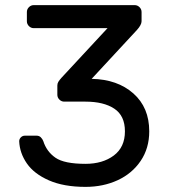

<svg xmlns="http://www.w3.org/2000/svg" viewBox="-20 -720 674 750"><path d="M468 -207Q468 -268 426.5 -295.5Q385 -323 314 -323H231Q220 -323 212 -331Q204 -339 204 -350V-386Q204 -394 208 -400.5Q212 -407 220 -416L400 -610H112Q101 -610 93 -618Q85 -626 85 -637V-673Q85 -684 93 -692Q101 -700 112 -700H506Q517 -700 525 -692Q533 -684 533 -673V-637Q533 -623 515 -603L338 -412Q439 -410 501 -355Q563 -300 563 -207Q563 -141 529.5 -91.5Q496 -42 439.5 -16Q383 10 314 10Q229 10 171 -15.5Q113 -41 85 -81.5Q57 -122 55 -168Q55 -177 61.5 -183.5Q68 -190 77 -190H123Q133 -190 139.5 -183.5Q146 -177 149 -169Q162 -128 196.5 -104Q231 -80 314 -80Q381 -80 424.5 -112.5Q468 -145 468 -207Z"/></svg>

Font: Contemporary
Style: Regular
Weight: 400
Designer: Victor Tran
Foundry: Victor Tran
Version: Version 1.100